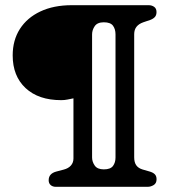

<svg xmlns="http://www.w3.org/2000/svg" viewBox="-20 -720 670 740"><path d="M425.2 -113V-587.3Q425.2 -607.8 415.5 -620.9Q405.8 -634.1 380.2 -634.1Q355.3 -634.1 345.1 -619.2Q334.9 -604.4 334.9 -587.3V-113Q334.9 -96.6 345.1 -81.9Q355.3 -67.2 380.2 -67.2Q405.8 -67.2 415.5 -80.4Q425.2 -93.5 425.2 -113ZM549.1 0H195.1Q182.8 0 175.2 -6.8Q167.6 -13.5 167.6 -25.1Q167.6 -38.4 175 -46.6Q182.3 -54.8 196.6 -58.7L225.8 -66.4Q243.6 -71 253.4 -82.2Q263.1 -93.4 263.1 -109.2V-341Q251.9 -338.9 240.4 -336.4Q228.9 -334 215.9 -334Q128.5 -334 78.7 -380.4Q28.9 -426.8 28.9 -506.5Q28.9 -564.9 56.6 -608.3Q84.4 -651.7 135.5 -675.8Q186.7 -700 256.8 -700H552.9Q565.4 -700 574.3 -693.5Q583.2 -687.1 583.2 -673.5Q583.2 -661.9 577.4 -655Q571.5 -648.1 560.2 -643.6L532 -634Q515.1 -628.1 506.2 -616.9Q497.2 -605.7 497.2 -588V-113.5Q497.2 -94 505.3 -82.8Q513.3 -71.6 529.7 -66.7L555.5 -59.3Q569.4 -55.5 576.4 -48.6Q583.4 -41.7 583.4 -29.1Q583.4 -13.5 572.3 -6.8Q561.2 0 549.1 0Z"/></svg>

Font: Fraunces SuperSoft
Style: Regular
Weight: 900
Version: Version 1.000;[b76b70a41]